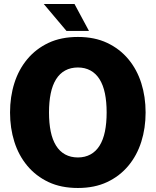

<svg xmlns="http://www.w3.org/2000/svg" viewBox="-20 -924 775 956"><path d="M368 12Q284 12 221.5 -17.5Q159 -47 116 -98.5Q73 -150 51.5 -218Q30 -286 30 -364Q30 -442 51.5 -510Q73 -578 116 -629.5Q159 -681 221.5 -710.5Q284 -740 368 -740Q451 -740 513.5 -710.5Q576 -681 619 -629.5Q662 -578 683.5 -510Q705 -442 705 -364Q705 -286 683.5 -218Q662 -150 619 -98.5Q576 -47 513.5 -17.5Q451 12 368 12ZM368 -140Q403 -140 430.5 -155Q458 -170 476 -199Q494 -228 502.5 -269.5Q511 -311 511 -364Q511 -417 502.5 -458.5Q494 -500 476 -529Q458 -558 430.5 -573Q403 -588 368 -588Q332 -588 304.5 -573Q277 -558 259 -529Q241 -500 232.5 -458.5Q224 -417 224 -364Q224 -311 232.5 -269.5Q241 -228 259 -199Q277 -170 304.5 -155Q332 -140 368 -140ZM311 -770 198 -904H351L423 -770Z"/></svg>

Font: Murecho Thin ExtraBold
Style: Regular
Weight: 800
Version: Version 1.010